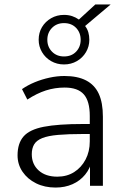

<svg xmlns="http://www.w3.org/2000/svg" viewBox="-20 -836 562 864"><path d="M230 8Q181 8 142.5 -11Q104 -30 81.5 -63Q59 -96 59 -137Q59 -191 86 -222Q113 -253 177 -265.5Q241 -278 353 -278H396V-233H354Q287 -233 241.5 -229Q196 -225 170 -214.5Q144 -204 133.5 -186Q123 -168 123 -142Q123 -97 154 -69Q185 -41 238 -41Q281 -41 313.5 -61.5Q346 -82 365 -118Q384 -154 384 -200V-314Q384 -381 357 -411.5Q330 -442 271 -442Q227 -442 186.5 -429Q146 -416 103 -388L79 -435Q105 -453 136.5 -466Q168 -479 202.5 -486.5Q237 -494 270 -494Q329 -494 367.5 -474Q406 -454 424.5 -414Q443 -374 443 -311V0H385V-117H395Q386 -78 363 -50Q340 -22 306 -7Q272 8 230 8ZM268 -546Q236 -546 210 -561Q184 -576 169 -601.5Q154 -627 154 -657Q154 -689 169 -714Q184 -739 210 -754Q236 -769 268 -769Q288 -769 304.5 -763.5Q321 -758 335 -748L409 -816H478L363 -719Q373 -706 377.5 -690.5Q382 -675 382 -657Q382 -627 367 -601.5Q352 -576 326 -561Q300 -546 268 -546ZM268 -582Q302 -582 322.5 -603.5Q343 -625 343 -657Q343 -689 322.5 -710.5Q302 -732 268 -732Q235 -732 214 -710.5Q193 -689 193 -657Q193 -625 214 -603.5Q235 -582 268 -582Z"/></svg>

Font: Nunito Sans 12pt ExtraLight Light
Style: Regular
Weight: 300
Version: Version 3.101;gftools[0.9.27]